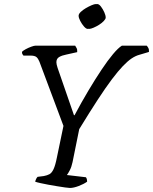

<svg xmlns="http://www.w3.org/2000/svg" viewBox="-20 -930 757 950"><path d="M326 0Q319 0 302 -2.5Q285 -5 263 -8.5Q241 -12 219.5 -16Q198 -20 180 -24Q162 -28 154 -31Q156 -39 159 -45Q162 -51 166 -55L197 -59Q213 -62 224.5 -68Q236 -74 245 -93Q254 -112 262 -153L294 -307L175 -625Q169 -640 160.5 -647.5Q152 -655 130 -655H96Q94 -657 91 -662Q88 -667 89 -674Q95 -680 108 -687Q121 -694 135 -699Q149 -704 155 -704H352Q355 -699 359 -692Q363 -685 362 -672L308 -660Q287 -656 273 -648Q259 -640 259 -622Q259 -618 260.5 -610Q262 -602 265 -594L346 -360H349Q383 -424 417 -481Q451 -538 482 -584.5Q513 -631 539 -662Q565 -693 583 -704H706Q710 -700 714 -692.5Q718 -685 717 -673L670 -659Q651 -654 631.5 -641Q612 -628 588 -603Q564 -578 533.5 -537.5Q503 -497 463.5 -436.5Q424 -376 372 -291L339 -128Q334 -104 325 -87Q316 -70 311 -64L405 -53Q407 -51 409 -45.5Q411 -40 411 -31Q394 -19 369 -9.5Q344 0 326 0ZM421 -787Q413 -787 402.5 -799Q392 -811 383.5 -826.5Q375 -842 375 -852Q375 -860 385.5 -870.5Q396 -881 411 -889.5Q426 -898 439.5 -904Q453 -910 461 -910Q470 -910 479.5 -897.5Q489 -885 496 -869.5Q503 -854 503 -843Q503 -836 493.5 -826Q484 -816 470.5 -807.5Q457 -799 443 -793Q429 -787 421 -787ZM414 -787Q406 -787 395.5 -799Q385 -811 377 -826.5Q369 -842 369 -852Q369 -861 379.5 -871Q390 -881 404.5 -889.5Q419 -898 433 -904Q447 -910 455 -910Q463 -910 473 -897.5Q483 -885 489.5 -869.5Q496 -854 496 -843Q496 -836 486.5 -826Q477 -816 463.5 -807.5Q450 -799 436 -793Q422 -787 414 -787Z"/></svg>

Font: Texturina Medium 12pt Light
Style: Italic
Weight: 300
Italic angle: -11°
Version: Version 1.002